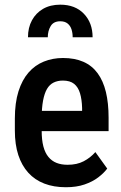

<svg xmlns="http://www.w3.org/2000/svg" viewBox="-20 -784 514 814"><path d="M259.3 9.8Q208 9.8 168 -5.6Q127.9 -21 100.1 -51.5Q72.3 -82 57.6 -126.7Q43 -171.4 43 -230.5V-281.2Q43 -348.1 58.3 -396.7Q73.7 -445.3 101.1 -476.6Q128.4 -507.8 165.8 -522.9Q203.1 -538.1 247.1 -538.1Q296.9 -538.1 333.5 -522Q370.1 -505.9 393.8 -473.6Q417.5 -441.4 429 -394Q440.4 -346.7 440.4 -285.2V-228H97.7V-314H328.1V-326.2Q327.1 -362.3 319.3 -388.4Q311.5 -414.6 294.2 -428.5Q276.9 -442.4 246.6 -442.4Q224.6 -442.4 207.5 -434.1Q190.4 -425.8 179.4 -407.2Q168.5 -388.7 162.6 -357.7Q156.7 -326.7 156.7 -281.2V-230.5Q156.7 -190.9 163.8 -163.6Q170.9 -136.2 185.1 -118.9Q199.2 -101.6 219.5 -93.5Q239.7 -85.4 266.6 -85.4Q306.2 -85.4 334.7 -100.3Q363.3 -115.2 384.3 -139.2L434.6 -69.3Q420.4 -50.3 396.5 -32Q372.6 -13.7 338.6 -2Q304.7 9.8 259.3 9.8ZM372.6 -626H288.1Q288.1 -644 283.2 -659.4Q278.3 -674.8 266.6 -684.3Q254.9 -693.8 235.4 -693.8Q207 -693.8 194.8 -673.3Q182.6 -652.8 182.6 -626H98.6Q98.6 -667 115.5 -698Q132.3 -729 162.8 -746.6Q193.4 -764.2 235.4 -764.2Q298.8 -764.2 335.7 -725.6Q372.6 -687 372.6 -626Z"/></svg>

Font: Roboto Condensed Medium
Style: Regular
Weight: 500
Designer: Christian Robertson
Foundry: Google
Version: Version 3.0